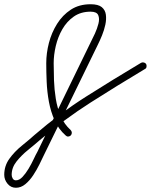

<svg xmlns="http://www.w3.org/2000/svg" viewBox="-122 -567 711 905"><path d="M212 71Q207 76 200 76.5Q193 77 188 72Q154 42 135.5 0.5Q117 -41 108.5 -87.5Q100 -134 98 -181Q96 -228 96 -269Q96 -316 108.5 -364.5Q121 -413 147 -454.5Q173 -496 212 -521.5Q251 -547 305 -547Q341 -547 357.5 -533.5Q374 -520 377 -498Q380 -476 374.5 -450.5Q369 -425 359 -400.5Q349 -376 340 -358Q276 -227 212.5 -96.5Q149 34 85 164Q85 164 85 164Q85 164 85 164Q76 183 63.5 208.5Q51 234 34.5 259Q18 284 -2.5 301Q-23 318 -47 318Q-71 318 -86.5 299Q-102 280 -102 257Q-102 215 -78 181.5Q-54 148 -20 120.5Q14 93 42 68Q158 -32 285 -112.5Q412 -193 543 -271Q549 -274 556 -272.5Q563 -271 567 -265Q570 -258 568.5 -251Q567 -244 560 -241Q431 -164 305.5 -84Q180 -4 65 94Q41 115 10 140Q-21 165 -44 194Q-67 223 -67 257Q-67 266 -62 274.5Q-57 283 -47 283Q-31 283 -16 267Q-1 251 12.5 228.5Q26 206 36.5 183.5Q47 161 54 149Q54 149 54 149Q54 149 54 149Q117 18 181 -112Q245 -242 308 -373Q315 -386 325.5 -409Q336 -432 342 -455.5Q348 -479 341 -495.5Q334 -512 305 -512Q259 -512 226 -489Q193 -466 172 -429.5Q151 -393 141 -350.5Q131 -308 131 -269Q131 -232 132.5 -188.5Q134 -145 141 -101.5Q148 -58 164.5 -19.5Q181 19 211 46Q216 51 216.5 58Q217 65 212 71Z"/></svg>

Font: FRB American Cursive
Style: Italic
Weight: 400
Italic angle: -25°
Version: Version 2.0;Modular Font Editor K font №1